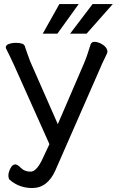

<svg xmlns="http://www.w3.org/2000/svg" viewBox="-20 -927 669 960"><path d="M141.1 13.2Q76.2 13.2 28.8 -27.8Q22 -33.7 22 -50.8Q22 -64.9 32 -85Q42 -105 56.2 -105Q67.4 -105 85.2 -86.9Q103 -68.8 132.8 -68.8Q160.6 -68.8 188 -123L227.1 -206.1L50.8 -600.1Q28.8 -647.9 18.8 -667Q8.8 -686 8.8 -689Q8.8 -702.1 24.9 -707.5Q41 -712.9 57.1 -712.9Q98.1 -712.9 103.5 -697.5Q108.9 -682.1 116.9 -658.4Q125 -634.8 130.9 -620.1L269 -306.2L399.9 -609.9Q415 -645 433.1 -705.1Q438 -718.3 453.1 -717.8Q465.3 -717.8 481 -710.9Q517.1 -692.9 517.1 -668Q517.1 -662.1 502.4 -633.1Q487.8 -604 480 -584L257.8 -77.1Q218.3 13.2 141.1 13.2ZM330.6 -758.8 442.9 -906.7H543.9L413.1 -758.8ZM193.8 -758.8 276.9 -906.7H373.5L267.1 -758.8Z"/></svg>

Font: LXGW WenKai Screen R
Style: Regular
Weight: 400
Designer: Fontworks Inc.
Version: Version 1.235;May 31, 2022